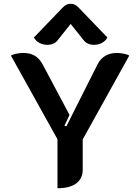

<svg xmlns="http://www.w3.org/2000/svg" viewBox="-20 -990 744 1019"><path d="M285 -251 38 -695Q47 -701 67 -705Q87 -709 103 -709Q140 -709 165 -694Q190 -679 207 -647L349 -380L322 -323L332 -319L497 -647Q528 -709 601 -709Q617 -709 637 -705Q657 -701 666 -695L419 -250V-90Q419 -42 384.5 -16.5Q350 9 285 9ZM231 -752Q209 -752 189.5 -762Q170 -772 160 -791L313 -950Q331 -970 355 -970Q379 -970 397 -950L550 -791Q540 -772 520.5 -762Q501 -752 479 -752Q462 -752 448 -758Q434 -764 426 -774L355 -863L284 -774Q276 -764 262 -758Q248 -752 231 -752Z"/></svg>

Font: K2D
Style: Bold
Weight: 700
Designer: Katatrad Aksorn Co.,Ltd.
Foundry: Cadson Demak Co.,Ltd.
Version: Version 1.000; ttfautohint (v1.6)